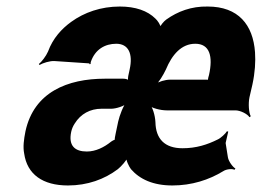

<svg xmlns="http://www.w3.org/2000/svg" viewBox="-20 -558 802 588"><path d="M336 -424C373 -424 388 -394 377 -345L374 -331C372 -324 371 -312 373 -309L375 -311C373 -315 364 -317 358 -317H301C187 -317 84 -276 58 -156C53 -131 50 -108 54 -88C63 -24 111 10 188 10C248 10 300 -9 341 -40C351 -48 369 -68 371 -77H367C365 -68 375 -48 381 -40C408 -9 449 10 508 10C567 10 620 -7 664 -34C673 -40 691 -42 698 -38L701 -42C693 -46 680 -64 678 -76L671 -120C673 -130 677 -147 679 -155L675 -156C671 -149 656 -135 647 -131C615 -115 581 -104 539 -104C484 -104 457 -133 456 -184C455 -205 447 -231 438 -239L435 -236C444 -227 472 -220 490 -220H701C716 -220 738 -209 744 -199L748 -202C742 -212 740 -241 744 -260L753 -299C761 -336 763 -369 761 -398C755 -482 710 -538 616 -538C566 -539 524 -523 489 -498C482 -493 470 -479 469 -472L472 -473C473 -480 462 -496 456 -501C432 -525 395 -538 347 -538C289 -538 238 -520 198 -491C169 -470 142 -441 127 -400C121 -386 107 -368 99 -362L101 -359C111 -365 133 -372 147 -371L252 -364C254 -364 254 -362 255 -361L258 -363C257 -364 258 -366 258 -368C271 -407 302 -424 336 -424ZM198 -154C200 -163 203 -171 209 -180C227 -209 256 -225 291 -225H321C335 -225 361 -233 371 -243L368 -246C358 -236 346 -204 342 -186L334 -148C333 -144 330 -129 332 -127L335 -130C333 -132 324 -127 320 -124C299 -107 273 -94 246 -94C210 -94 189 -111 198 -154ZM620 -328 618 -321C617 -318 616 -311 618 -309L621 -312C619 -314 615 -314 613 -314H500C487 -314 465 -308 455 -300L456 -297C466 -305 480 -328 488 -345C507 -391 536 -424 578 -424C622 -424 633 -386 620 -328Z"/></svg>

Font: Asimov
Style: EdgeExtremeIt
Weight: 500
Designer: Google
Version: Version 2.000980: 2014